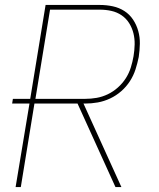

<svg xmlns="http://www.w3.org/2000/svg" viewBox="-20 -755 640 775"><path d="M43 0 99 -337H29L32 -356H102L164 -735H383Q410 -735 435.5 -729.5Q461 -724 482 -710.5Q503 -697 517 -676Q531 -655 538 -630Q545 -605 544.5 -578.5Q544 -552 540 -525Q535 -500 527 -475Q519 -450 504.5 -427.5Q490 -405 469.5 -387Q449 -369 424.5 -357.5Q400 -346 374.5 -341.5Q349 -337 324 -337H317L470 0H446L293 -337H119L64 0ZM123 -356H324Q347 -356 370 -360Q393 -364 415 -374.5Q437 -385 456 -402Q475 -419 488 -439.5Q501 -460 508 -482.5Q515 -505 519 -528Q523 -552 523.5 -575.5Q524 -599 518.5 -621Q513 -643 501 -662Q489 -681 470.5 -693.5Q452 -706 429.5 -711Q407 -716 383 -716H182Z"/></svg>

Font: Iosevka SS04 Thin Extended
Style: Italic
Weight: 100
Width: 7
Italic angle: -9°
Monospace: yes
Designer: Belleve Invis
Foundry: Belleve Invis
Version: Version 19.0.0; ttfautohint (v1.8.4)